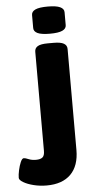

<svg xmlns="http://www.w3.org/2000/svg" viewBox="-142 -752 494 1000"><g transform="rotate(-5 104.5 -252.0)"><path d="M61 212Q26 212 -6.5 204Q-39 196 -60 183.5Q-81 171 -81 160Q-81 144 -76 120.5Q-71 97 -63 78.5Q-55 60 -46 60Q-38 60 -21.5 67Q-5 74 17 74Q40 74 51 65Q62 56 62 31V-487Q62 -506 78 -515.5Q94 -525 131 -525H162Q198 -525 214.5 -515.5Q231 -506 231 -487V41Q231 124 187 168Q143 212 61 212ZM147 -574Q102 -574 82 -583.5Q62 -593 62 -611V-679Q62 -697 82 -706.5Q102 -716 147 -716Q191 -716 211.5 -706.5Q232 -697 232 -679V-611Q232 -593 211.5 -583.5Q191 -574 147 -574Z"/></g></svg>

Font: Asap Expanded ExtraBold
Style: Regular
Weight: 800
Width: 7
Designer: Pablo Cosgaya
Foundry: Omnibus-Type
Version: Version 3.001; ttfautohint (v1.8.4.7-5d5b)